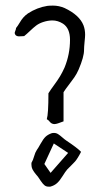

<svg xmlns="http://www.w3.org/2000/svg" viewBox="-20 -700 362 695"><path d="M210 -260.7Q185.5 -251 178.7 -251H174.8Q166 -252 160.6 -258.8Q155.3 -265.6 149.4 -268.6Q155.3 -287.1 155.3 -362.3Q163.1 -375 175.8 -392.1Q188.5 -409.2 197.3 -423.8Q206.1 -438.5 213.9 -456.1Q233.4 -503.9 233.4 -555.7Q233.4 -597.7 208 -614.3Q189.5 -626 169.9 -626Q153.3 -626 135.7 -620.1Q121.1 -615.2 110.8 -607.4Q100.6 -599.6 88.4 -587.9Q76.2 -576.2 67.4 -569.3Q63.5 -569.3 57.6 -568.8Q51.8 -568.4 48.8 -568.4Q41 -568.4 36.1 -573.2Q33.2 -578.1 33.2 -580.6Q33.2 -583 35.6 -588.9Q38.1 -594.7 38.1 -598.6Q43.9 -605.5 50.8 -617.2Q57.6 -628.9 64.5 -636.7Q71.3 -644.5 81.1 -651.4Q114.3 -672.9 151.4 -678.7Q159.2 -679.7 171.9 -679.7Q193.4 -679.7 213.9 -670.9Q267.6 -645.5 282.2 -608.4Q288.1 -592.8 288.1 -574.2Q288.1 -566.4 286.1 -547.9Q284.2 -529.3 284.2 -518.6Q284.2 -494.1 264.6 -448.2Q257.8 -432.6 249 -419.9Q240.2 -407.2 228.5 -392.1Q216.8 -377 210 -366.2ZM163.1 -74.2 226.6 -146.5 174.8 -180.7 140.6 -106.4ZM162.1 -24.4H155.3Q147.5 -24.4 141.6 -28.8Q135.7 -33.2 127.4 -45.4Q119.1 -57.6 117.2 -60.5Q115.2 -62.5 111.3 -67.4Q107.4 -72.3 105.5 -74.7Q103.5 -77.1 101.1 -81.1Q98.6 -85 97.2 -87.9Q95.7 -90.8 94.7 -95.2Q93.8 -99.6 93.8 -103.5V-110.4Q99.6 -120.1 103.5 -134.3Q107.4 -148.4 113.3 -157.2Q117.2 -162.1 127 -179.7Q136.7 -197.3 145 -205.1Q153.3 -212.9 167 -217.8Q169.9 -218.8 175.8 -218.8Q183.6 -218.8 190.4 -214.4Q197.3 -210 205.6 -202.6Q213.9 -195.3 219.7 -191.4Q260.7 -164.1 273.4 -150.4Q267.6 -138.7 261.7 -129.4Q255.9 -120.1 251.5 -115.2Q247.1 -110.4 238.3 -101.6Q229.5 -92.8 223.6 -86.9Q216.8 -79.1 206.5 -62.5Q196.3 -45.9 186.5 -37.1Q176.8 -28.3 162.1 -24.4Z"/></svg>

Font: Shelly2023
Style: Regular
Weight: 400
Version: Version 0.2